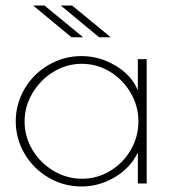

<svg xmlns="http://www.w3.org/2000/svg" viewBox="-20 -664 614 695"><path d="M37 -225Q37 -288 69 -342.5Q101 -397 156 -429Q211 -461 275 -461Q340 -461 398 -426.5Q456 -392 479 -337V-450H511V0H479V-112Q452 -56 395.5 -22.5Q339 11 275 11Q211 11 156 -21Q101 -53 69 -107.5Q37 -162 37 -225ZM481 -225Q481 -280 453 -328Q425 -376 378 -404.5Q331 -433 276 -433Q221 -433 173.5 -404Q126 -375 97.5 -327Q69 -279 69 -224Q69 -169 97.5 -121.5Q126 -74 174 -45.5Q222 -17 277 -17Q332 -17 379 -45.5Q426 -74 453.5 -121.5Q481 -169 481 -225ZM100 -644H141L281 -529H239ZM200 -644H241L381 -529H339Z"/></svg>

Font: Poiret One
Style: Regular
Weight: 400
Designer: Denis Masharov (denis.masharov@gmail.com), Cyreal (Charset Expansion)
Foundry: Denis Masharov
Version: Version 1.101